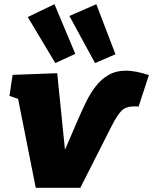

<svg xmlns="http://www.w3.org/2000/svg" viewBox="-20 -891 728 913"><path d="M688 -534 639 -384Q634 -385 628.5 -385Q623 -385 618 -385Q577 -385 556.5 -363Q536 -341 511 -292L362 2H150L66 -421L25 -435L40 -535L252 -543L289 -179L349 -318Q368 -362 388.5 -404.5Q409 -447 435.5 -481Q462 -515 497 -535Q532 -555 579 -555Q624 -555 688 -534ZM243 -591 112 -810 239 -871 338 -635ZM432 -591 310 -815 438 -871 529 -633Z"/></svg>

Font: Bitter Black
Style: Italic
Weight: 900
Italic angle: -9°
Designer: Sol Matas, and Bitter project Authors
Foundry: Sol Matas
Version: Version 2.001